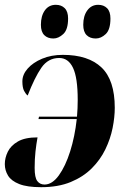

<svg xmlns="http://www.w3.org/2000/svg" viewBox="-42 -773 524 798"><path d="M118 -278 120 -288H278Q281 -323 281 -358Q281 -450 261.5 -491Q242 -532 204 -532Q158 -532 130 -491.5Q102 -451 73 -376Q65 -382 58 -395.5Q51 -409 51 -435Q51 -463 73 -488Q95 -513 133 -529Q171 -545 219 -545Q325 -545 380 -492.5Q435 -440 435 -325Q435 -286 426 -241Q417 -196 396 -152.5Q375 -109 339.5 -73.5Q304 -38 252 -16.5Q200 5 129 5Q71 5 38 -8Q5 -21 -8.5 -43Q-22 -65 -22 -91Q-22 -117 -9.5 -142.5Q3 -168 32.5 -185Q62 -202 114 -202Q109 -175 105.5 -143.5Q102 -112 102 -75Q102 -35 113 -20.5Q124 -6 143 -6Q175 -6 202.5 -44Q230 -82 249.5 -143.5Q269 -205 277 -278ZM356 -613Q332 -613 318 -627Q304 -641 304 -670Q304 -707 321 -730Q338 -753 366 -753Q389 -753 403 -739Q417 -725 417 -696Q417 -650 397.5 -631.5Q378 -613 356 -613ZM180 -613Q156 -613 142 -627Q128 -641 128 -670Q128 -707 144.5 -730Q161 -753 190 -753Q213 -753 227 -739Q241 -725 241 -696Q241 -650 221 -631.5Q201 -613 180 -613Z"/></svg>

Font: Noto Serif Display ExtraCondensed Black
Style: Italic
Weight: 900
Width: 2
Italic angle: -12°
Designer: Monotype Design Team
Foundry: Monotype Imaging Inc.
Version: Version 2.009